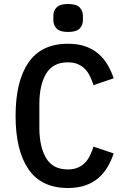

<svg xmlns="http://www.w3.org/2000/svg" viewBox="-20 -929 640 961"><path d="M247 -828V-850Q247 -875 263.5 -892Q280 -909 321 -909Q362 -909 378.5 -892Q395 -875 395 -850V-828Q395 -803 378.5 -786Q362 -769 321 -769Q280 -769 263.5 -786Q247 -803 247 -828ZM58 -349Q58 -522 122.5 -616Q187 -710 320 -710Q371 -710 408.5 -696.5Q446 -683 473 -659.5Q500 -636 518.5 -604.5Q537 -573 549 -537L448 -503Q440 -527 430 -548Q420 -569 405 -584Q390 -599 369.5 -608Q349 -617 319 -617Q245 -617 211 -560.5Q177 -504 177 -408V-290Q177 -194 211 -137.5Q245 -81 319 -81Q349 -81 369.5 -90Q390 -99 405 -114Q420 -129 430 -150Q440 -171 448 -195L549 -161Q537 -125 518.5 -93.5Q500 -62 473 -38.5Q446 -15 408.5 -1.5Q371 12 320 12Q187 12 122.5 -82Q58 -176 58 -349Z"/></svg>

Font: IBM Plaex Mono Medium
Style: Regular
Weight: 500
Designer: Mike Abbink, Paul van der Laan, Pieter van Rosmalen
Foundry: Bold Monday
Version: Version 2.003